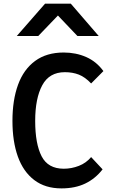

<svg xmlns="http://www.w3.org/2000/svg" viewBox="-20 -1026 640 1064"><path d="M49 -356Q49 -471.5 80 -556.5Q111 -641.5 174.5 -688.2Q238 -735 333 -735Q401 -735 458 -709.8Q515 -684.5 553 -632L485 -563.5Q451.5 -599 417 -612.5Q382.5 -626 339.5 -626Q253 -626 214 -553.2Q175 -480.5 175 -356Q175 -229.5 210.5 -160.2Q246 -91 333.5 -91Q376.5 -91 417 -106.8Q457.5 -122.5 485 -155.5L548.5 -87.5Q508.5 -36 452.5 -9Q396.5 18 320.5 18Q230.5 18 169.8 -28.2Q109 -74.5 79 -158.2Q49 -242 49 -356ZM229.5 -1005.5H372.5L527 -826.5H409L301 -940L192 -826.5H73Z"/></svg>

Font: JuliaMono SemiBold
Style: Regular
Weight: 600
Monospace: yes
Designer: cormullion
Foundry: corm
Version: Version 0.055; ttfautohint (v1.8.4)